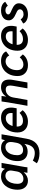

<svg xmlns="http://www.w3.org/2000/svg" viewBox="1443 -1993 783 3709"><g transform="rotate(-90 1834.5 -138.5)"><path d="M24 -188Q24 -281 56.5 -354.5Q89 -428 147 -469Q205 -510 280 -510Q333 -510 371 -490Q409 -470 425 -434H427L448 -500H542L477 -131Q458 -27 457 0H351Q352 -21 362 -71H360Q330 -34 287.5 -12Q245 10 201 10Q119 10 71.5 -43.5Q24 -97 24 -188ZM376 -200 393 -299Q395 -308 395 -325Q395 -370 367 -397.5Q339 -425 292 -425Q249 -425 213.5 -395Q178 -365 158 -312.5Q138 -260 138 -195Q138 -139 162 -108.5Q186 -78 231 -78Q287 -78 326.5 -111Q366 -144 376 -200Z M1095 -500 1010 -19Q967 233 727 233Q671 233 620.5 219.5Q570 206 535 182L587 104Q658 142 733 142Q874 142 905 -35L909 -59Q885 -28 847 -12Q809 4 761 4Q675 4 626 -47Q577 -98 577 -186Q577 -280 609.5 -354Q642 -428 700 -469Q758 -510 833 -510Q885 -510 923.5 -490Q962 -470 978 -434H980L1000 -500ZM946 -321Q946 -371 920.5 -398Q895 -425 848 -425Q803 -425 767 -395.5Q731 -366 711 -314.5Q691 -263 691 -198Q691 -143 716.5 -113.5Q742 -84 790 -84Q847 -84 883.5 -118Q920 -152 931 -214L943 -282Q946 -303 946 -321Z M1611 -315Q1611 -281 1604 -247L1597 -208H1244V-201Q1244 -145 1272.5 -115.5Q1301 -86 1356 -86Q1399 -86 1436 -102Q1473 -118 1508 -152L1560 -93Q1522 -44 1463.5 -17Q1405 10 1340 10Q1243 10 1186.5 -44Q1130 -98 1130 -191Q1130 -284 1166 -356.5Q1202 -429 1267 -469.5Q1332 -510 1416 -510Q1508 -510 1559.5 -458Q1611 -406 1611 -315ZM1506 -313Q1506 -364 1480 -391Q1454 -418 1404 -418Q1352 -418 1312.5 -383Q1273 -348 1255 -287H1505V-293Q1506 -300 1506 -313Z M1710 -370Q1726 -463 1729 -500H1835Q1832 -453 1824 -412H1827Q1853 -458 1900 -484Q1947 -510 2005 -510Q2078 -510 2115 -470Q2152 -430 2152 -353Q2152 -318 2145 -282L2096 0H1982L2032 -283Q2037 -315 2037 -333Q2037 -377 2018 -398Q1999 -419 1959 -419Q1902 -419 1859.5 -379Q1817 -339 1806 -274L1758 0H1645Z M2220 -191Q2220 -285 2256.5 -357Q2293 -429 2359 -469.5Q2425 -510 2510 -510Q2578 -510 2627.5 -484Q2677 -458 2696 -412L2617 -352Q2603 -384 2573 -403Q2543 -422 2505 -422Q2457 -422 2418 -393Q2379 -364 2356.5 -313.5Q2334 -263 2334 -201Q2334 -142 2363 -110Q2392 -78 2445 -78Q2483 -78 2519 -96.5Q2555 -115 2581 -149L2638 -89Q2563 10 2430 10Q2333 10 2276.5 -44Q2220 -98 2220 -191Z M3190 -315Q3190 -281 3183 -247L3176 -208H2823V-201Q2823 -145 2851.5 -115.5Q2880 -86 2935 -86Q2978 -86 3015 -102Q3052 -118 3087 -152L3139 -93Q3101 -44 3042.5 -17Q2984 10 2919 10Q2822 10 2765.5 -44Q2709 -98 2709 -191Q2709 -284 2745 -356.5Q2781 -429 2846 -469.5Q2911 -510 2995 -510Q3087 -510 3138.5 -458Q3190 -406 3190 -315ZM3085 -313Q3085 -364 3059 -391Q3033 -418 2983 -418Q2931 -418 2891.5 -383Q2852 -348 2834 -287H3084V-293Q3085 -300 3085 -313Z M3235 -82 3316 -131Q3329 -105 3355 -90Q3381 -75 3412 -75Q3456 -75 3482.5 -95Q3509 -115 3509 -147Q3509 -169 3491.5 -185.5Q3474 -202 3432 -219Q3362 -248 3329 -282Q3296 -316 3296 -359Q3296 -429 3348.5 -469.5Q3401 -510 3491 -510Q3547 -510 3591.5 -488Q3636 -466 3654 -429L3578 -379Q3565 -401 3542.5 -413Q3520 -425 3490 -425Q3454 -425 3432.5 -410Q3411 -395 3411 -370Q3411 -352 3430 -337.5Q3449 -323 3501 -302Q3565 -275 3595 -242.5Q3625 -210 3625 -169Q3625 -116 3597.5 -75.5Q3570 -35 3521 -12.5Q3472 10 3408 10Q3344 10 3296 -15.5Q3248 -41 3235 -82Z"/></g></svg>

Font: Sarabun SemiBold
Style: Italic
Weight: 600
Italic angle: -10°
Designer: Suppakit Chalermlarp | Katatrad Co.,Ltd.
Foundry: Cadson Demak Co.,Ltd.
Version: Version 1.000; ttfautohint (v1.6)